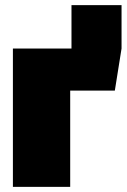

<svg xmlns="http://www.w3.org/2000/svg" viewBox="-20 -724 491 744"><path d="M257 -704V-536H30V0H252V-373H425L451 -536V-704Z"/></svg>

Font: Fira Sans Ultra
Style: Regular
Weight: 950
Designer: Carrois Corporate & Edenspiekermann AG
Foundry: Carrois Corporate GbR & Edenspiekermann AG
Version: Version 4.203;PS 004.203;hotconv 1.0.88;makeotf.lib2.5.64775